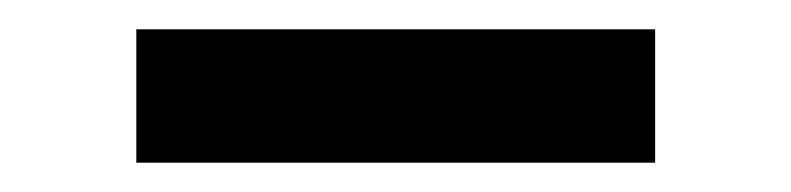

<svg xmlns="http://www.w3.org/2000/svg" viewBox="-20 -710 540 131"><path d="M73 -599V-690H427V-599Z"/></svg>

Font: Rethink Sans
Style: Bold
Weight: 700
Designer: The Rethink Sans project authors (Hans Thiessen). DM Sans designed by Colophon Foundry.
Foundry: Rethink Communications LLC
Version: Version 1.001